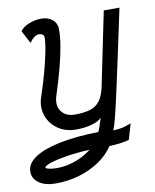

<svg xmlns="http://www.w3.org/2000/svg" viewBox="-94 -701 786 976"><g transform="rotate(-10 298.5 -213.0)"><path d="M115 206Q61 206 28.5 183.5Q-4 161 -3 124Q-3 83 43 52.5Q89 22 173.5 5Q258 -12 372 -14Q377 -23 381.5 -36Q386 -49 390 -62Q394 -75 397 -84Q384 -70 361.5 -61.5Q339 -53 313.5 -49.5Q288 -46 265 -46Q210 -46 170.5 -73.5Q131 -101 116 -145Q101 -189 116 -237Q138 -301 153.5 -358.5Q169 -416 178 -461.5Q187 -507 187 -535Q187 -545 179.5 -550.5Q172 -556 161 -556Q149 -556 136 -546.5Q123 -537 112 -520L77 -586Q91 -607 122.5 -619.5Q154 -632 186 -632Q222 -632 244.5 -612.5Q267 -593 266 -562Q267 -531 259 -481Q251 -431 234.5 -368.5Q218 -306 194 -232Q179 -183 202 -152.5Q225 -122 272 -122Q316 -122 347.5 -131Q379 -140 398.5 -164.5Q418 -189 428 -234L507 -618H588Q557 -473 534.5 -367.5Q512 -262 496 -190Q480 -118 469 -74.5Q458 -31 449 -9Q469 -10 483 -12Q497 -14 510.5 -18Q524 -22 542 -29L518 52Q496 59 468.5 62Q441 65 416 66Q387 109 340.5 140.5Q294 172 236 189Q178 206 115 206ZM134 130Q183 130 230.5 112.5Q278 95 313 67Q247 70 194 78.5Q141 87 109 97.5Q77 108 76 118Q76 122 93.5 126Q111 130 134 130Z"/></g></svg>

Font: Victor Mono Thin Medium
Style: Italic
Weight: 500
Italic angle: -12°
Monospace: yes
Version: Version 1.561;gftools[0.9.30]